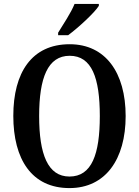

<svg xmlns="http://www.w3.org/2000/svg" viewBox="-20 -951 710 981"><path d="M277 -771H328C382 -811 463 -886 485 -921V-931H361C343 -886 304 -828 277 -784ZM335 10C519 10 622 -137 622 -358C622 -580 519 -725 336 -725C142 -725 48 -580 48 -359C48 -137 142 10 335 10ZM335 -49C224 -49 180 -163 180 -358C180 -553 224 -666 336 -666C449 -666 490 -553 490 -358C490 -163 449 -49 335 -49Z"/></svg>

Font: Noto Serif Condensed Semi
Style: Regular
Weight: 600
Width: 3
Designer: Monotype Design Team
Foundry: Monotype Imaging Inc.
Version: Version 1.002